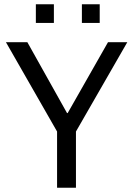

<svg xmlns="http://www.w3.org/2000/svg" viewBox="-20 -885 629 905"><path d="M249 0V-265L8 -686H109L296 -352H299L489 -686H580L338 -265V0ZM149 -777V-865H234V-777ZM366 -777V-865H450V-777Z"/></svg>

Font: Chivo Medium Light
Style: Regular
Weight: 300
Version: Version 2.002